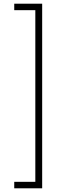

<svg xmlns="http://www.w3.org/2000/svg" viewBox="-20 -852 352 1038"><path d="M57 131V166H208V-832H57V-797H171V131Z"/></svg>

Font: Noto Sans Devanagari UI SemiCondensed ExtraLight
Style: Regular
Weight: 200
Width: 4
Designer: Jelle Bosma - Monotype Design Team
Foundry: Monotype Imaging Inc.
Version: Version 2.004